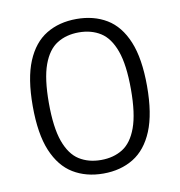

<svg xmlns="http://www.w3.org/2000/svg" viewBox="-68 -613 640 684"><g transform="rotate(-10 252.0 -270.5)"><path d="M252.5 9.5Q190 9.5 143.5 -18.8Q97 -47 71.2 -108.5Q45.5 -170 45.5 -270.5Q45.5 -370.5 71 -431.8Q96.5 -493 143 -521.2Q189.5 -549.5 252.5 -549.5Q315 -549.5 361.5 -521.5Q408 -493.5 433.5 -432Q459 -370.5 459 -270.5Q459 -170.5 433.5 -109Q408 -47.5 361.5 -19Q315 9.5 252.5 9.5ZM252.5 -39.5Q297.5 -39.5 330.8 -60.2Q364 -81 382.2 -131Q400.5 -181 400.5 -269Q400.5 -358 382.2 -408.5Q364 -459 330.8 -480Q297.5 -501 252.5 -501Q207 -501 173.8 -480.2Q140.5 -459.5 122.2 -409.5Q104 -359.5 104 -272Q104 -183 122.2 -132.2Q140.5 -81.5 173.8 -60.5Q207 -39.5 252.5 -39.5Z"/></g></svg>

Font: Encode Sans Semi Condensed Light
Style: Regular
Weight: 300
Width: 4
Designer: Multiple Designers
Foundry: Impallari Type
Version: Version 3.000; ttfautohint (v1.8.3) -l 8 -r 50 -G 200 -x 14 